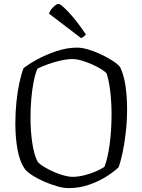

<svg xmlns="http://www.w3.org/2000/svg" viewBox="-20 -968 732 988"><path d="M333 0Q307 0 274 -9.5Q241 -19 207.5 -33.5Q174 -48 147.5 -65Q121 -82 109 -97Q82 -134 70.5 -196.5Q59 -259 59 -332Q59 -388 64.5 -443Q70 -498 80 -543.5Q90 -589 101 -617Q127 -638 172 -662.5Q217 -687 271 -705Q325 -723 377 -723Q401 -723 433.5 -713.5Q466 -704 499 -688.5Q532 -673 558.5 -656Q585 -639 598 -623Q618 -582 626 -524.5Q634 -467 634 -407Q634 -347 627.5 -289Q621 -231 611 -183.5Q601 -136 590 -107Q566 -84 526.5 -59Q487 -34 437 -17Q387 0 333 0ZM354 -58Q382 -58 415.5 -66.5Q449 -75 476.5 -87.5Q504 -100 517 -109Q534 -150 544 -223.5Q554 -297 554 -380Q554 -441 547.5 -496.5Q541 -552 529 -589Q523 -598 503.5 -610.5Q484 -623 457.5 -635Q431 -647 403 -655.5Q375 -664 352 -664Q326 -664 292.5 -656.5Q259 -649 227 -637.5Q195 -626 173 -615Q161 -588 153 -547Q145 -506 141 -458.5Q137 -411 137 -364Q137 -294 146 -233Q155 -172 173 -137Q183 -124 205 -110.5Q227 -97 253.5 -85Q280 -73 307 -65.5Q334 -58 354 -58ZM397 -772 232 -898Q238 -916 254.5 -932Q271 -948 281 -948Q293 -948 333.5 -905Q374 -862 422 -791Q419 -786 412 -780.5Q405 -775 397 -772Z"/></svg>

Font: Texturina 72pt Light
Style: Regular
Weight: 300
Designer: Guillermo Torres Carreño
Foundry: Omnibus-Type
Version: Version 1.002; ttfautohint (v1.8.3)